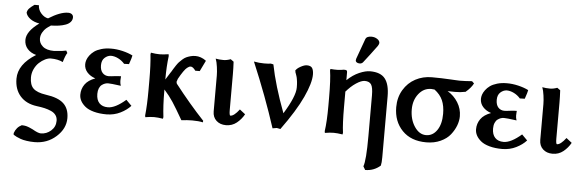

<svg xmlns="http://www.w3.org/2000/svg" viewBox="-55 -880 3976 1310"><g transform="rotate(5 1933.0 -225.5)"><path d="M151.9 -196.8Q151.9 -145 177.5 -120.8Q203.1 -96.7 263.2 -87.9Q349.1 -76.2 386.5 -40.5Q423.8 -4.9 423.8 59.1Q423.8 130.9 362.3 186Q300.8 241.2 214.8 241.2Q186 241.2 160.2 237.3Q134.3 233.4 118.2 227.5Q102.1 221.7 90.1 215.8Q78.1 210 73.2 206.1L67.9 202.1V191.9Q82 150.9 118.2 133.8Q126 133.8 134 134.8Q142.1 135.7 147.7 137Q153.3 138.2 161.1 141.1Q168.9 144 172.4 145.5Q175.8 147 184.1 150.9Q192.4 154.8 194.8 155.8Q232.9 178.2 252 178.2Q291 178.2 321.5 151.4Q352.1 124.5 352.1 83Q352.1 61 340.6 44.9Q329.1 28.8 307.6 19.3Q286.1 9.8 262.9 4.4Q239.7 -1 208 -4.9Q134.8 -14.6 94.5 -60.8Q54.2 -106.9 54.2 -179.2Q54.2 -278.3 173.8 -352.1Q136.2 -362.3 114 -387.2Q91.8 -412.1 91.8 -448.2Q91.8 -506.8 176.8 -567.9Q139.2 -574.2 114.5 -592.3Q89.8 -610.4 84 -633.8Q86.4 -650.9 98.1 -663.3Q109.9 -675.8 132.8 -691.9H163.1Q163.6 -661.1 185.1 -636.7Q206.5 -612.3 232.9 -607.9Q313 -658.2 366.2 -658.2Q383.3 -658.2 392.6 -650.1Q401.9 -642.1 401.9 -629.9Q401.9 -611.3 389.9 -597.7Q377.9 -584 356.9 -576.4Q335.9 -568.8 311.3 -565.2Q286.6 -561.5 256.8 -561Q237.3 -548.3 225.1 -538.1Q212.9 -527.8 201.4 -508.3Q189.9 -488.8 189.9 -465.8Q189.9 -434.6 215.6 -412.4Q241.2 -390.1 293 -390.1Q302.7 -390.1 348.1 -395Q368.7 -398.4 376 -399.9L384.8 -383.8Q372.6 -367.2 358.9 -319.8Q324.2 -336.9 275.9 -336.9Q258.3 -336.9 237.1 -326.7Q215.8 -316.4 196.8 -298.8Q177.7 -281.2 164.8 -254.2Q151.9 -227.1 151.9 -196.8Z M682.6 -391.1Q660.2 -390.1 640.4 -372.6Q620.6 -355 620.6 -320.8Q620.6 -287.1 637 -269Q653.3 -251 679.7 -251Q690.4 -251 728.5 -255.9Q744.1 -257.8 763.7 -257.8Q763.7 -256.8 763.2 -251.5Q762.7 -246.1 762.7 -245.1Q762.7 -242.2 762.2 -236.3Q761.7 -230.5 761.7 -226.1Q761.7 -210 767.6 -192.9Q765.6 -192.9 747.1 -195.6Q728.5 -198.2 709.5 -200.2Q690.4 -202.1 680.7 -202.1Q669.9 -202.1 659.2 -198.5Q648.4 -194.8 637.5 -186.8Q626.5 -178.7 619.6 -162.6Q612.8 -146.5 612.8 -124Q612.8 -83 633.5 -61Q654.3 -39.1 691.9 -39.1Q742.7 -39.1 814 -101.1L851.6 -63Q824.7 -33.2 782 -12Q739.3 9.3 687.5 9.8Q637.7 9.8 599.6 -0.7Q561.5 -11.2 540 -29.1Q518.6 -46.9 508.1 -66.9Q497.6 -86.9 497.6 -108.9Q497.6 -147.9 519.5 -179.2Q541.5 -210.4 589.8 -228Q554.7 -239.7 533.7 -263.4Q512.7 -287.1 512.7 -318.8Q512.7 -332 517.6 -347.2Q522.5 -362.3 534.9 -379.2Q547.4 -396 565.7 -409.2Q584 -422.4 613.8 -431.2Q643.6 -439.9 679.7 -439.9Q716.8 -440.4 758.1 -430.7Q799.3 -420.9 828.6 -405.8Q827.1 -392.6 810.5 -345.2L776.9 -344.2Q758.3 -365.7 732.9 -378.4Q707.5 -391.1 682.6 -391.1Z M958.5 -181.2V-249Q958.5 -353 950.7 -423.8L952.6 -436Q986.8 -430.2 1012.7 -430.2Q1037.6 -430.2 1073.7 -436L1075.7 -423.8Q1066.4 -351.6 1066.4 -262.2Q1075.7 -275.4 1099.6 -314.9V-314Q1109.9 -331.1 1114.3 -338.6Q1118.7 -346.2 1129.6 -362.5Q1140.6 -378.9 1148.4 -387.2Q1156.2 -395.5 1169.4 -407.5Q1182.6 -419.4 1194.8 -425Q1207 -430.7 1223.4 -435.3Q1239.7 -439.9 1257.8 -439.9Q1294.9 -439.9 1329.6 -415L1330.6 -412.1L1295.4 -339.8H1264.6Q1257.8 -350.6 1248.8 -357.9Q1239.7 -365.2 1232.4 -365.2Q1226.1 -365.2 1221.7 -363.5Q1217.3 -361.8 1207.3 -354.2Q1197.3 -346.7 1182.6 -325.7Q1168 -304.7 1149.4 -271H1150.4L1144.5 -254.9Q1144.5 -246.1 1147.5 -240.2Q1248.5 -110.4 1348.6 -3.9L1346.7 6.8Q1318.8 0 1273.4 0Q1241.2 0 1199.7 4.9Q1153.3 -75.7 1127.9 -114.5Q1102.5 -153.3 1066.4 -193.8V-181.2Q1066.4 -82 1075.7 -5.9L1073.7 5.9Q1037.6 0 1012.7 0Q986.8 0 952.6 5.9L950.7 -5.9Q958.5 -76.7 958.5 -181.2Z M1499 -439 1520 -423.8Q1522.5 -378.4 1522.5 -339.8V-94.2Q1522.5 -55.2 1530.3 -55.2Q1554.7 -55.2 1591.3 -103L1629.4 -73.2Q1609.9 -38.1 1578.6 -12.9Q1547.4 12.2 1505.4 12.2Q1464.8 12.2 1439.5 -11.2Q1414.1 -34.7 1414.1 -74.2V-319.8Q1414.1 -344.2 1409.4 -378.7Q1404.8 -413.1 1396.5 -434.1Q1419.9 -429.2 1450.2 -429.2Q1472.2 -429.2 1499 -439Z M1773.9 -433.1 1792 -429.2Q1819.8 -287.1 1889.2 -103Q1964.8 -225.6 1964.8 -285.2Q1964.8 -296.4 1964.4 -306.4Q1963.9 -316.4 1963.1 -323.7Q1962.4 -331.1 1960.9 -339.4Q1959.5 -347.7 1958.7 -351.8Q1958 -356 1955.6 -363.3Q1953.1 -370.6 1952.4 -372.8Q1951.7 -375 1949 -382.3Q1946.3 -389.6 1945.8 -391.1H1947.3Q1946.8 -392.1 1945.6 -395Q1944.3 -397.9 1943.8 -398.9Q1951.7 -414.6 1977.5 -428.7Q2003.4 -442.9 2020 -442.9Q2048.3 -442.9 2057.6 -427Q2066.9 -411.1 2066.9 -383.8Q2066.9 -325.7 2021.5 -227.3Q1976.1 -128.9 1877.9 5.9Q1855 1 1853 1L1824.2 5.9Q1755.9 -205.6 1658.2 -437Q1694.3 -430.2 1728 -430.2Q1761.7 -430.2 1773.9 -433.1Z M2423.3 -371.1Q2399.9 -371.1 2364.3 -347.7Q2328.6 -324.2 2293.5 -282.2L2297.4 -285.2V-181.2Q2297.4 -65.4 2305.7 -5.9L2303.7 5.9Q2267.6 0 2242.7 0Q2216.8 0 2182.6 5.9L2180.7 -5.9Q2190.4 -72.3 2190.4 -181.2V-233.9Q2190.4 -361.8 2180.7 -421.9L2182.6 -432.1Q2234.9 -426.8 2274.4 -435.1Q2288.6 -435.1 2293 -432.1Q2297.4 -429.2 2297.4 -419.9V-365.2Q2337.4 -403.3 2379.9 -421.6Q2422.4 -439.9 2453.6 -439.9Q2525.9 -439.9 2556.6 -400.6Q2587.4 -361.3 2587.4 -279.8V137.2Q2587.4 175.8 2582.5 194.8Q2538.1 233.9 2478.5 233.9L2464.4 210Q2480.5 169.4 2480.5 2V-276.9Q2480.5 -331.5 2467.5 -351.3Q2454.6 -371.1 2423.3 -371.1ZM2443.4 -675.8Q2464.4 -675.8 2481.9 -664.6Q2499.5 -653.3 2499.5 -637.2Q2499.5 -630.4 2490.7 -616.2Q2443.8 -552.2 2400.4 -497.1Q2392.1 -486.8 2377.4 -486.8Q2364.7 -486.8 2357.2 -492.2Q2349.6 -497.6 2349.6 -504.9Q2349.6 -507.3 2351.6 -517.1L2402.3 -657.2Q2409.7 -675.8 2443.4 -675.8Z M3114.3 -356.9 3107.4 -356Q3081.1 -350.1 3042 -350.1Q3006.3 -350.1 2992.2 -351.1Q3036.1 -325.2 3063.2 -281.7Q3090.3 -238.3 3090.3 -187Q3090.3 -156.2 3078.1 -123.8Q3065.9 -91.3 3041.7 -60.5Q3017.6 -29.8 2974.6 -10Q2931.6 9.8 2877 9.8Q2772 9.8 2712.2 -52.2Q2652.3 -114.3 2652.3 -211.9Q2652.3 -278.3 2683.1 -330.1Q2713.9 -381.8 2764.9 -408.9Q2815.9 -436 2877 -436Q2943.8 -436 3008.3 -432.1Q3012.2 -432.1 3034.4 -430.7Q3056.6 -429.2 3067.4 -429.2Q3102.5 -429.2 3152.3 -433.1L3167 -418.9Q3150.9 -387.2 3114.3 -356.9ZM2879.4 -356Q2828.1 -356 2793.7 -312.5Q2759.3 -269 2759.3 -206.1Q2759.3 -137.2 2792 -88.1Q2824.7 -39.1 2871.1 -39.1Q2917 -39.1 2946 -81.1Q2975.1 -123 2975.1 -193.8Q2975.1 -248 2958.3 -286.4Q2941.4 -324.7 2902.3 -354Q2884.8 -356 2879.4 -356ZM2908.2 -353Q2904.3 -353 2902.3 -354Z M3393.1 -391.1Q3370.6 -390.1 3350.8 -372.6Q3331.1 -355 3331.1 -320.8Q3331.1 -287.1 3347.4 -269Q3363.8 -251 3390.1 -251Q3400.9 -251 3439 -255.9Q3454.6 -257.8 3474.1 -257.8Q3474.1 -256.8 3473.6 -251.5Q3473.1 -246.1 3473.1 -245.1Q3473.1 -242.2 3472.7 -236.3Q3472.2 -230.5 3472.2 -226.1Q3472.2 -210 3478 -192.9Q3476.1 -192.9 3457.5 -195.6Q3439 -198.2 3419.9 -200.2Q3400.9 -202.1 3391.1 -202.1Q3380.4 -202.1 3369.6 -198.5Q3358.9 -194.8 3347.9 -186.8Q3336.9 -178.7 3330.1 -162.6Q3323.2 -146.5 3323.2 -124Q3323.2 -83 3344 -61Q3364.7 -39.1 3402.3 -39.1Q3453.1 -39.1 3524.4 -101.1L3562 -63Q3535.2 -33.2 3492.4 -12Q3449.7 9.3 3397.9 9.8Q3348.1 9.8 3310.1 -0.7Q3272 -11.2 3250.5 -29.1Q3229 -46.9 3218.5 -66.9Q3208 -86.9 3208 -108.9Q3208 -147.9 3230 -179.2Q3252 -210.4 3300.3 -228Q3265.1 -239.7 3244.1 -263.4Q3223.1 -287.1 3223.1 -318.8Q3223.1 -332 3228 -347.2Q3232.9 -362.3 3245.4 -379.2Q3257.8 -396 3276.1 -409.2Q3294.4 -422.4 3324.2 -431.2Q3354 -439.9 3390.1 -439.9Q3427.2 -440.4 3468.5 -430.7Q3509.8 -420.9 3539.1 -405.8Q3537.6 -392.6 3521 -345.2L3487.3 -344.2Q3468.8 -365.7 3443.4 -378.4Q3418 -391.1 3393.1 -391.1Z M3735.8 -439 3756.8 -423.8Q3759.3 -378.4 3759.3 -339.8V-94.2Q3759.3 -55.2 3767.1 -55.2Q3791.5 -55.2 3828.1 -103L3866.2 -73.2Q3846.7 -38.1 3815.4 -12.9Q3784.2 12.2 3742.2 12.2Q3701.7 12.2 3676.3 -11.2Q3650.9 -34.7 3650.9 -74.2V-319.8Q3650.9 -344.2 3646.2 -378.7Q3641.6 -413.1 3633.3 -434.1Q3656.7 -429.2 3687 -429.2Q3709 -429.2 3735.8 -439Z"/></g></svg>

Font: Linear Smooth
Style: Bold
Weight: 700
Designer: Philipp H. Poll, Flanker
Foundry: Philipp H. Poll, reworked by Flanker
Version: Version 1.061 | FøM Fix